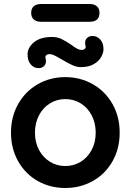

<svg xmlns="http://www.w3.org/2000/svg" viewBox="-20 -931 654 961"><path d="M307 10Q231 10 169 -25Q107 -60 71 -123.5Q35 -187 35 -267Q35 -347 71 -410.5Q107 -474 169 -509.5Q231 -545 307 -545Q382 -545 444.5 -509.5Q507 -474 543 -410.5Q579 -347 579 -267Q579 -187 543 -123.5Q507 -60 444.5 -25Q382 10 307 10ZM307 -435Q265 -435 230.5 -414Q196 -393 175.5 -354.5Q155 -316 155 -267Q155 -218 175.5 -180Q196 -142 230.5 -121Q265 -100 307 -100Q349 -100 383.5 -121Q418 -142 438.5 -180Q459 -218 459 -267Q459 -316 438.5 -354.5Q418 -393 383.5 -414Q349 -435 307 -435ZM118 -658Q118 -693 150 -719.5Q182 -746 241 -746Q267 -746 288.5 -735.5Q310 -725 338 -706Q355 -693 366.5 -687Q378 -681 388 -681Q399 -681 405 -687Q411 -693 408 -702Q406 -707 406 -716Q406 -732 416.5 -741.5Q427 -751 443 -751Q466 -751 482 -733Q498 -715 498 -685Q498 -666 486 -645Q474 -624 448.5 -609.5Q423 -595 384 -595Q364 -595 342 -605Q320 -615 290 -633Q266 -647 252.5 -653.5Q239 -660 228 -660Q217 -660 211 -654Q205 -648 208 -639Q210 -634 210 -625Q210 -609 199.5 -599.5Q189 -590 173 -590Q150 -590 134 -608.5Q118 -627 118 -658ZM136 -867Q136 -888 149 -899.5Q162 -911 186 -911H428Q452 -911 465 -899.5Q478 -888 478 -867Q478 -822 428 -822H186Q162 -822 149 -833.5Q136 -845 136 -867Z"/></svg>

Font: Quicksand
Style: Bold
Weight: 700
Version: Version 3.000